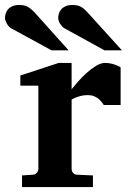

<svg xmlns="http://www.w3.org/2000/svg" viewBox="-65 -754 517 775"><path d="M354 -330.1Q350.6 -335 345.5 -341.8Q340.3 -348.6 332.8 -355Q325.2 -361.3 314.5 -365.7Q303.7 -370.1 289.1 -370.1Q274.9 -370.1 262.7 -367.2Q250.5 -364.3 242.2 -360.8Q231.9 -356.9 224.1 -352.1V-71.8Q224.1 -63 230.2 -55.9Q236.3 -48.8 246.1 -48.8L310.1 -45.9V1H23.9V-45.9L67.9 -48.8Q77.1 -49.8 83.5 -56.4Q89.8 -63 89.8 -71.8V-408.2H17.1V-449.2L171.9 -500H224.1V-394Q233.4 -405.8 249.3 -423.8Q265.1 -441.9 283.7 -458.7Q302.2 -475.6 322 -487.8Q341.8 -500 358.9 -500Q367.7 -500 377 -498.5Q386.2 -497.1 394.8 -494.4Q403.3 -491.7 410.4 -488.5Q417.5 -485.4 421.9 -481.9V-330.1ZM143.1 -550.8 -19 -639.2Q-24.4 -642.1 -29.1 -647.2Q-33.7 -652.3 -37.1 -658.2Q-40.5 -664.1 -42.7 -670.2Q-44.9 -676.3 -44.9 -681.2Q-44.9 -689.9 -42 -699.5Q-39.1 -709 -32.5 -716.6Q-25.9 -724.1 -14.9 -729Q-3.9 -733.9 12.2 -733.9Q22.5 -733.9 30.3 -732.4Q38.1 -731 45.4 -727.3Q52.7 -723.6 60.1 -717.5Q67.4 -711.4 76.2 -702.1L211.9 -550.8ZM356.9 -550.8 196.3 -639.2Q190.4 -642.1 185.8 -647.2Q181.2 -652.3 177.5 -658.2Q173.8 -664.1 171.9 -670.2Q169.9 -676.3 169.9 -681.2Q169.9 -689.9 172.9 -699.5Q175.8 -709 182.4 -716.6Q189 -724.1 200 -729Q210.9 -733.9 227.1 -733.9Q237.3 -733.9 245.1 -732.4Q252.9 -731 260.3 -727.3Q267.6 -723.6 274.7 -717.5Q281.7 -711.4 290 -702.1L427.2 -550.8Z"/></svg>

Font: Charis SIL Eur
Style: Bold
Weight: 700
Foundry: SIL International
Version: Version 5.000